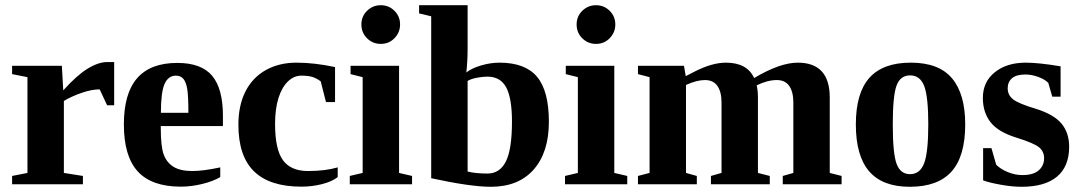

<svg xmlns="http://www.w3.org/2000/svg" viewBox="-20 -714 4187 744"><path d="M225.1 -363.8Q277.8 -422.4 319.6 -448Q361.3 -473.6 396 -473.6H422.4V-306.2H395L366.2 -367.7Q335.4 -367.7 296.4 -354.2Q257.3 -340.8 227.5 -322.8V-43.9L301.3 -32.2V0H26.9V-32.2L86.4 -43.9V-415L26.9 -426.8V-459H219.7Z M667 -470.2Q760.3 -470.2 802 -420.4Q843.8 -370.6 843.8 -265.6V-225.6H603V-217.8Q603 -145 614.7 -114.3Q626.5 -83.5 652.8 -67.4Q679.2 -51.3 725.1 -51.3Q768.1 -51.3 833.5 -65.4V-27.8Q806.6 -11.7 763.9 -1.2Q721.2 9.3 680.7 9.3Q567.9 9.3 513.9 -49.6Q460 -108.4 460 -231.9Q460 -352.1 511.5 -411.1Q563 -470.2 667 -470.2ZM661.6 -420.9Q632.3 -420.9 617.9 -389.2Q603.5 -357.4 603.5 -276.9H710Q710 -342.3 705.6 -368.9Q701.2 -395.5 690.7 -408.2Q680.2 -420.9 661.6 -420.9Z M1288.6 -27.8Q1266.6 -10.3 1227.8 -0.5Q1189 9.3 1147.9 9.3Q1025.4 9.3 964.6 -49.8Q903.8 -108.9 903.8 -230.5Q903.8 -306.2 931.4 -360.1Q959 -414.1 1010.3 -442.6Q1061.5 -471.2 1129.4 -471.2Q1197.8 -471.2 1278.3 -454.1V-318.4H1243.2L1222.7 -398.9Q1206.1 -411.1 1189.9 -416Q1173.8 -420.9 1147.5 -420.9Q1118.7 -420.9 1095.2 -397.9Q1071.8 -375 1058.8 -333.3Q1045.9 -291.5 1045.9 -233.4Q1045.9 -135.3 1076.4 -93.3Q1106.9 -51.3 1173.3 -51.3Q1240.7 -51.3 1288.6 -65.4Z M1526.4 -43.9 1576.7 -32.2V0H1335.4V-32.2L1385.3 -43.9V-415L1338.4 -426.8V-459H1526.4ZM1380.4 -619.1Q1380.4 -650.9 1402.6 -672.4Q1424.8 -693.8 1455.6 -693.8Q1486.8 -693.8 1508.5 -672.1Q1530.3 -650.4 1530.3 -619.1Q1530.3 -588.4 1508.8 -566.2Q1487.3 -543.9 1455.6 -543.9Q1424.3 -543.9 1402.3 -565.7Q1380.4 -587.4 1380.4 -619.1Z M1963.9 -242.7Q1963.9 -333 1941.7 -375Q1919.4 -417 1868.7 -417Q1850.1 -417 1828.1 -412.8Q1806.2 -408.7 1792 -400.4V-49.3Q1823.2 -41.5 1868.7 -41.5Q1917 -41.5 1940.4 -88.6Q1963.9 -135.7 1963.9 -242.7ZM1650.9 -650.9 1604 -662.1V-693.8H1792V-525.4Q1792 -480 1787.1 -433.1Q1806.6 -449.2 1843.5 -460.2Q1880.4 -471.2 1915.5 -471.2Q2015.1 -471.2 2061 -416.5Q2106.9 -361.8 2106.9 -242.2Q2106.9 -124 2048.1 -57.1Q1989.3 9.8 1882.3 9.8Q1803.2 9.8 1650.9 -23.4Z M2360.4 -43.9 2410.6 -32.2V0H2169.4V-32.2L2219.2 -43.9V-415L2172.4 -426.8V-459H2360.4ZM2214.4 -619.1Q2214.4 -650.9 2236.6 -672.4Q2258.8 -693.8 2289.6 -693.8Q2320.8 -693.8 2342.5 -672.1Q2364.3 -650.4 2364.3 -619.1Q2364.3 -588.4 2342.8 -566.2Q2321.3 -543.9 2289.6 -543.9Q2258.3 -543.9 2236.3 -565.7Q2214.4 -587.4 2214.4 -619.1Z M2637.2 -418.9 2670.4 -436Q2738.8 -471.2 2793 -471.2Q2875 -471.2 2902.3 -411.6Q3002.4 -471.2 3071.3 -471.2Q3195.3 -471.2 3195.3 -335.9V-43.9L3241.2 -32.2V0H3013.2V-32.2L3054.2 -43.9V-316.9Q3054.2 -357.9 3038.3 -380.9Q3022.5 -403.8 2990.2 -403.8Q2954.1 -403.8 2912.1 -383.3Q2917 -362.8 2917 -335.9V-43.9L2962.9 -32.2V0H2734.9V-32.2L2775.9 -43.9V-316.9Q2775.9 -357.9 2760 -380.9Q2744.1 -403.8 2711.9 -403.8Q2679.7 -403.8 2638.2 -384.8V-43.9L2680.2 -32.2V0H2452.1V-32.2L2497.1 -43.9V-415L2452.1 -426.8V-459H2630.4Z M3720.2 -231.9Q3720.2 -108.4 3667.2 -49.3Q3614.3 9.8 3505.4 9.8Q3399.9 9.8 3348.1 -50Q3296.4 -109.9 3296.4 -231.9Q3296.4 -353.5 3348.9 -412.4Q3401.4 -471.2 3509.3 -471.2Q3618.2 -471.2 3669.2 -410.4Q3720.2 -349.6 3720.2 -231.9ZM3577.1 -231.9Q3577.1 -339.4 3561.3 -380.6Q3545.4 -421.9 3506.3 -421.9Q3468.8 -421.9 3454.1 -382.3Q3439.5 -342.8 3439.5 -231.9Q3439.5 -119.1 3454.3 -79.1Q3469.2 -39.1 3506.3 -39.1Q3544.9 -39.1 3561 -81.3Q3577.1 -123.5 3577.1 -231.9Z M4123 -145.5Q4123 -68.8 4075.9 -29.5Q4028.8 9.8 3939 9.8Q3901.9 9.8 3857.2 1.7Q3812.5 -6.3 3789.6 -15.1V-140.1H3821.8L3840.3 -75.7Q3857.4 -58.6 3885.3 -47.1Q3913.1 -35.6 3941.9 -35.6Q3984.4 -35.6 4005.1 -54Q4025.9 -72.3 4025.9 -100.6Q4025.9 -127.4 4005.9 -143.6Q3985.8 -159.7 3918.5 -180.7Q3847.7 -202.6 3818.1 -240.7Q3788.6 -278.8 3788.6 -334.5Q3788.6 -397 3835 -434.1Q3881.3 -471.2 3954.6 -471.2Q4004.9 -471.2 4089.8 -457V-339.4H4057.6L4042 -393.1Q4027.8 -407.2 4002.2 -416.3Q3976.6 -425.3 3953.6 -425.3Q3918.5 -425.3 3901.6 -410.9Q3884.8 -396.5 3884.8 -371.6Q3884.8 -345.7 3905.8 -329.1Q3926.8 -312.5 3992.2 -293Q4063.5 -271 4093.3 -235.1Q4123 -199.2 4123 -145.5Z"/></svg>

Font: Tinos
Style: Bold
Weight: 700
Designer: Steve Matteson
Foundry: Monotype Imaging Inc.
Version: Version 1.23